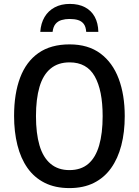

<svg xmlns="http://www.w3.org/2000/svg" viewBox="-20 -952 709 982"><path d="M618 -358Q618 -276 600.5 -208.5Q583 -141 548 -92Q513 -43 460 -16.5Q407 10 335 10Q262 10 208.5 -17Q155 -44 120.5 -93Q86 -142 69 -210Q52 -278 52 -359Q52 -473 83 -555Q114 -637 177 -681Q240 -725 336 -725Q431 -725 493.5 -678.5Q556 -632 587 -549.5Q618 -467 618 -358ZM164 -358Q164 -270 182 -208.5Q200 -147 238.5 -114.5Q277 -82 335 -82Q394 -82 431.5 -114Q469 -146 487 -208Q505 -270 505 -358Q505 -490 464.5 -561.5Q424 -633 336 -633Q277 -633 238.5 -601Q200 -569 182 -507.5Q164 -446 164 -358ZM337 -932Q382 -932 414.5 -915Q447 -898 464.5 -866Q482 -834 483 -789H421Q419 -816 408 -830Q397 -844 379 -849.5Q361 -855 335 -855Q314 -855 295 -849.5Q276 -844 264 -829.5Q252 -815 249 -789H186Q189 -833 208 -865Q227 -897 260 -914.5Q293 -932 337 -932Z"/></svg>

Font: Noto Sans Display SemiCondensed Medium
Style: Regular
Weight: 500
Width: 4
Designer: Monotype Design Team
Foundry: Monotype Imaging Inc.
Version: Version 2.003